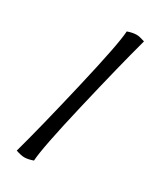

<svg xmlns="http://www.w3.org/2000/svg" viewBox="-180 -678 694 829"><g transform="rotate(30 167.0 -263.5)"><path d="M47 78Q84 -55 141 -299Q198 -543 201 -605Q226 -614 246 -614Q260 -614 287 -605Q248 -462 192 -223Q136 16 133 78Q108 87 89 87Q74 87 47 78Z"/></g></svg>

Font: Mirza Medium
Style: Regular
Weight: 500
Designer: Arabic design by Kourosh Beigpour, Latin design by Eduardo Tunni, engineering by Lasse Fister
Version: Version 1.0010g